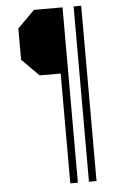

<svg xmlns="http://www.w3.org/2000/svg" viewBox="-60 -741 606 984"><g transform="rotate(-5 243.0 -249.0)"><path d="M261 -363H153L65 -451V-612L153 -700H300V202H261ZM357 -700H396V202H357Z"/></g></svg>

Font: Chakra Petch ExtraLight
Style: Regular
Weight: 275
Designer: Katatrad Aksorn Co.,Ltd.
Foundry: Cadson Demak Co.,Ltd.
Version: Version 1.000; ttfautohint (v1.6)